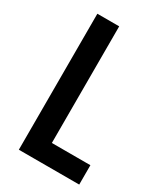

<svg xmlns="http://www.w3.org/2000/svg" viewBox="-168 -734 698 807"><g transform="rotate(30 181.0 -330.0)"><path d="M60 0V-660H166V0ZM92 0V-94H353V0Z"/></g></svg>

Font: Bricolage Grotesque 24pt Condensed Medium
Style: Regular
Weight: 500
Width: 3
Designer: Mathieu Triay
Foundry: Atelier Triay
Version: Version 1.001;gftools[0.9.33.dev8+g029e19f]